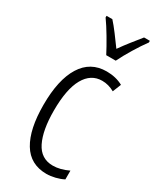

<svg xmlns="http://www.w3.org/2000/svg" viewBox="-199 -823 728 891"><g transform="rotate(30 165.0 -377.5)"><path d="M217 10Q130 10 87.5 -60.5Q45 -131 45 -261Q45 -396 90.5 -469Q136 -542 222 -542Q272 -542 310 -521L292 -476Q260 -494 226 -494Q166 -494 133 -435.5Q100 -377 100 -262Q100 -157 129.5 -97.5Q159 -38 223 -38Q262 -38 306 -59V-12Q287 -2 262.5 4Q238 10 217 10ZM182 -606Q164 -641 138.5 -684Q113 -727 92 -756V-765H123Q142 -744 164.5 -714Q187 -684 208 -655Q230 -686 249 -710Q268 -734 293 -765H324V-756Q301 -725 275.5 -683Q250 -641 233 -606Z"/></g></svg>

Font: Noto Sans Thai ExtCond Light
Style: Regular
Weight: 300
Width: 2
Designer: Monotype Design Team
Foundry: Monotype Imaging Inc.
Version: Version 2.002; ttfautohint (v1.8.4.7-5d5b)